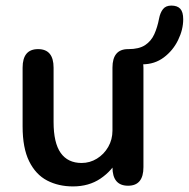

<svg xmlns="http://www.w3.org/2000/svg" viewBox="-20 -657 676 688"><path d="M116.5 -481Q172 -481 172 -414.5V-220Q172 -145 197.5 -109Q223 -73 272.5 -73Q302 -73 327.2 -88.5Q352.5 -104 367.8 -130.5Q383 -157 383 -189Q383 -200.5 388.8 -205Q394.5 -209.5 402.5 -209.5Q409.5 -209.5 418 -201.8Q426.5 -194 426.5 -178Q426.5 -132 404 -88.5Q381.5 -45 340 -17Q298.5 11 241.5 11Q189.5 11 148.8 -10.2Q108 -31.5 84.5 -79Q61 -126.5 61 -204V-414.5Q61 -481 116.5 -481ZM439 -481Q494 -481 494 -414.5V-58Q494 8.5 439 8.5Q383 8.5 383 -58V-414.5Q383 -481 439 -481ZM490 -426.5Q469 -426.5 456.8 -430.2Q444.5 -434 440.5 -436.5Q432.5 -441.5 428 -448.2Q423.5 -455 423.5 -465Q423.5 -473 428.2 -477Q433 -481 440.5 -481Q478 -481 499.8 -495.2Q521.5 -509.5 532.8 -534.2Q544 -559 550 -590.5Q554 -611.5 564 -624.2Q574 -637 594 -637Q615.5 -637 626 -625.5Q636.5 -614 636.5 -588Q636.5 -551 618.2 -513.5Q600 -476 567 -451.2Q534 -426.5 490 -426.5Z"/></svg>

Font: Sono Medium
Style: Regular
Weight: 500
Designer: Tyler Finck
Foundry: Tyler Finck
Version: Version 2.112